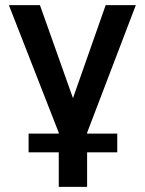

<svg xmlns="http://www.w3.org/2000/svg" viewBox="-20 -515 562 745"><path d="M208 210V0L14.5 -495H135L278.5 -91H248L390 -495H507L318 0V210ZM91 76V3.5H435V76Z"/></svg>

Font: Geologica Cursive
Style: Regular
Weight: 400
Designer: Sindre Bremnes, Frode Helland
Foundry: Monokrom Skriftforlag AS
Version: Version 1.010;gftools[0.9.28]